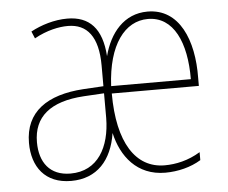

<svg xmlns="http://www.w3.org/2000/svg" viewBox="-44 -587 769 648"><g transform="rotate(-5 340.5 -263.5)"><path d="M478 -537C398 -537 349 -476 329 -399C323 -493 281 -537 206 -537C162 -537 117 -523 82 -504L92 -480C135 -504 176 -512 206 -512C271 -512 308 -467 308 -369V-299L239 -295C117 -287 41 -236 41 -130C41 -49 84 10 172 10C260 10 311 -48 325 -139C343 -59 395 10 491 10C534 10 578 -1 612 -22V-49C571 -24 529 -15 491 -15C393 -15 334 -105 334 -272H629V-299C631 -427 586 -537 478 -537ZM477 -512C564 -512 605 -421 604 -297H334C341 -437 399 -512 477 -512ZM239 -271 308 -275V-191C307 -93 265 -15 172 -15C102 -15 68 -62 68 -130C68 -216 125 -264 239 -271Z"/></g></svg>

Font: Noto Sans Thai Looped Condensed Thin
Style: Regular
Weight: 100
Width: 3
Designer: Sasikarn Vongin, Ben Mitchell
Foundry: The Fontpad Ltd
Version: Version 1.001